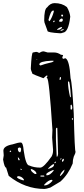

<svg xmlns="http://www.w3.org/2000/svg" viewBox="-177 -897 540 1231"><path d="M172.9 -877Q220.7 -877 252 -851.6Q270.5 -820.3 273.4 -790Q261.7 -687.5 224.6 -687.5Q224.6 -684.6 209 -683.6Q127 -688.5 127 -699.2V-701.2L108.4 -752L106.4 -765.6Q106.4 -838.9 125 -849.6Q145.5 -877 172.9 -877ZM133.8 -767.6 140.6 -760.7Q157.2 -783.2 168 -822.3V-829.1H163.1Q148.4 -829.1 133.8 -769.5ZM215.8 -799.8V-794.9L220.7 -790Q227.5 -792 227.5 -799.8L222.7 -803.7H218.8ZM202.1 -764.6V-760.7L205.1 -757.8H217.8Q225.6 -760.7 225.6 -769.5V-772.5L220.7 -778.3Q210 -778.3 202.1 -764.6ZM164.1 -760.7V-757.8L168 -753.9L172.9 -758.8V-764.6H168ZM188.5 -708V-706.1H195.3Q211.9 -706.1 220.7 -719.7V-723.6Q206.1 -723.6 188.5 -708ZM210.9 -699.2H213.9Q231.4 -703.1 231.4 -708V-710H229.5Q210.9 -707 210.9 -699.2ZM99.6 -567.4H104.5L128.9 -560.5H170.9Q192.4 -560.5 213.9 -545.9Q227.5 -545.9 227.5 -540Q222.7 -534.2 222.7 -528.3V-525.4L227.5 -519.5L241.2 -523.4H243.2Q268.6 -510.7 275.4 -395.5Q286.1 -360.4 295.9 -168Q301.8 76.2 307.6 76.2Q307.6 84 295.9 107.4Q289.1 128.9 289.1 150.4V151.4Q259.8 222.7 210.9 266.6L145.5 305.7Q118.2 314.5 108.4 314.5Q-16.6 314.5 -121.1 230.5L-137.7 177.7Q-148.4 177.7 -157.2 126L-153.3 100.6V96.7L-155.3 69.3Q-155.3 39.1 -95.7 28.3Q-60.5 16.6 -43.9 16.6Q-29.3 16.6 -25.4 66.4Q-11.7 164.1 10.7 164.1Q41 177.7 81.1 177.7Q103.5 177.7 154.3 105.5Q163.1 87.9 163.1 69.3V62.5L157.2 -15.6L159.2 -63.5Q137.7 -395.5 125 -395.5L122.1 -398.4V-400.4L127 -407.2V-412.1H120.1L101.6 -395.5Q41 -418 31.2 -423.8Q20.5 -448.2 20.5 -458Q25.4 -560.5 34.2 -560.5L54.7 -564.5Q62.5 -564.5 74.2 -557.6Q89.8 -567.4 99.6 -567.4ZM56.6 -516.6V-514.6H61.5V-516.6ZM75.2 -484.4V-482.4L81.1 -477.5H84Q102.5 -485.4 156.2 -498L166 -502.9V-507.8H152.3Q75.2 -503.9 75.2 -484.4ZM205.1 -389.6V-384.8H209Q213.9 -386.7 213.9 -395.5V-400.4L210.9 -403.3Q205.1 -402.3 205.1 -389.6ZM258.8 -373Q258.8 -334 272.5 -273.4H273.4Q277.3 -273.4 277.3 -279.3Q271.5 -375 263.7 -375ZM275.4 -222.7V-197.3L279.3 -193.4Q286.1 -196.3 286.1 -205.1V-210.9L282.2 -225.6H279.3ZM284.2 -140.6V-129.9L287.1 -127H289.1V-140.6ZM183.6 -77.1 181.6 -68.4V-2L186.5 107.4H188.5Q193.4 107.4 195.3 89.8L190.4 -77.1ZM-62.5 55.7V57.6Q-62.5 77.1 -47.9 80.1Q-42 73.2 -42 64.5V54.7L-47.9 48.8H-50.8Q-59.6 48.8 -62.5 55.7ZM-114.3 71.3V78.1H-110.4L-105.5 73.2V71.3L-109.4 68.4H-110.4ZM-62.5 112.3V114.3Q-60.5 130.9 -55.7 130.9H-54.7Q-50.8 130.9 -50.8 126Q-55.7 114.3 -61.5 112.3ZM209 123V126H211.9L217.8 121.1V119.1H211.9ZM220.7 129.9V139.6H224.6Q232.4 135.7 232.4 123V121.1Q224.6 121.1 220.7 129.9ZM170.9 146.5 174.8 150.4 181.6 143.6V139.6H177.7ZM131.8 182.6V185.5H133.8Q169.9 176.8 169.9 157.2L164.1 155.3Q148.4 164.1 131.8 182.6ZM-45.9 184.6V185.5L-43.9 192.4H-37.1V191.4Q-39.1 184.6 -45.9 184.6ZM20.5 187.5V189.5Q20.5 202.1 46.9 218.8H56.6V216.8Q56.6 200.2 27.3 187.5ZM207 230.5H211.9Q236.3 207 236.3 192.4V191.4H234.4Q210.9 210.9 207 230.5ZM120.1 219.7V226.6H127Q143.6 226.6 168 196.3L164.1 192.4Q120.1 210.9 120.1 219.7ZM81.1 232.4V233.4L88.9 235.4H104.5L108.4 232.4L104.5 228.5H84ZM-68.4 237.3Q-68.4 248 -27.3 259.8Q-23.4 259.8 -23.4 253.9Q-38.1 232.4 -61.5 232.4ZM106.4 287.1V292H108.4Q133.8 292 159.2 262.7V259.8L156.2 255.9H154.3Q134.8 255.9 106.4 287.1Z"/></svg>

Font: Love Ya Like A Sister
Style: Regular
Weight: 400
Designer: Kimberly Geswein
Foundry: Kimberly Geswein
Version: Version 1.002 2007